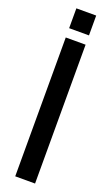

<svg xmlns="http://www.w3.org/2000/svg" viewBox="-199 -1098 662 1137"><g transform="rotate(20 132.5 -529.5)"><path d="M68.4 0V-875H193.4V0ZM68.4 -933.6V-1058.6H193.4V-933.6Z"/></g></svg>

Font: Oswald-Regular
Style: Regular
Weight: 400
Designer: vernon adams
Foundry: vernon adams
Version: Version 2.002; ttfautohint (v0.92.18-e454-dirty) -l 8 -r 50 